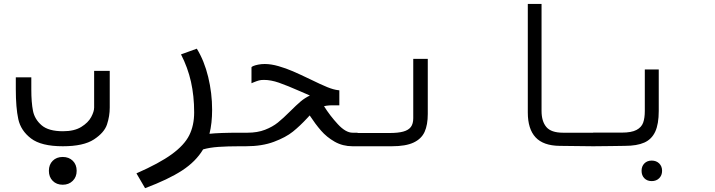

<svg xmlns="http://www.w3.org/2000/svg" viewBox="-20 -745 3640 978"><path d="M60.5 -291V-351H139.5V-289.5Q139.5 -223.5 148 -180.5Q156.5 -137.5 191.8 -107Q227 -76.5 301 -76.5Q358.5 -76.5 394 -98.5Q429.5 -120.5 444.5 -148.8Q459.5 -177 459.5 -197V-384H539V-197Q539 -153.5 525.2 -111.5Q511.5 -69.5 458.5 -34.8Q405.5 0 300 0Q190 0 138 -39.8Q86 -79.5 73.2 -138Q60.5 -196.5 60.5 -291ZM229 125Q229 93.5 248.5 74Q268 54.5 299.5 54.5Q331 54.5 350.8 74Q370.5 93.5 370.5 125Q370.5 156.5 350.5 176.2Q330.5 196 299.5 196Q268 196 248.5 176.2Q229 156.5 229 125Z M969 -172.5Q969 -256 952.8 -328.5Q936.5 -401 902 -468L982.5 -497Q1020.5 -435.5 1040.5 -353Q1060.5 -270.5 1060.5 -185.5Q1060.5 -117.5 1047 -63.5Q1097.5 -69 1201.5 -69V0Q1139 0 1093 3.2Q1047 6.5 1014.5 16Q977.5 78 907 123.8Q836.5 169.5 719 213.5L675 138Q791.5 87 855.2 40.5Q919 -6 944 -56Q969 -106 969 -172.5Z M1195 -69H1240.5Q1291.5 -69 1330 -84Q1368.5 -99 1395.5 -120.8Q1422.5 -142.5 1458.5 -178.5Q1489.5 -209.5 1511 -227.8Q1532.5 -246 1558.5 -258.5L1512.5 -278.5Q1442 -309.5 1400.8 -323.8Q1359.5 -338 1324.5 -338Q1309 -338 1298.8 -335.2Q1288.5 -332.5 1271.5 -325.5L1261 -321V-401.5Q1261 -405 1270.8 -409Q1280.5 -413 1296 -416Q1311.5 -419 1328.5 -419Q1361 -419 1399 -408Q1437 -397 1472.2 -381.8Q1507.5 -366.5 1560.5 -341Q1614.5 -314.5 1647 -301.2Q1679.5 -288 1703.5 -285.5L1708.5 -285V-208.5H1685Q1652 -209.5 1630.5 -204Q1661 -155.5 1701 -112.2Q1741 -69 1776 -69H1801.5V0H1776Q1725.5 0 1684.8 -23.2Q1644 -46.5 1615 -80Q1586 -113.5 1557.5 -157L1545.5 -144Q1508 -103.5 1472 -74.5Q1436 -45.5 1375.5 -22.8Q1315 0 1232 0H1195Z M1800 -67.5H1964Q2008 -67.5 2034.2 -74.8Q2060.5 -82 2072.8 -98.2Q2085 -114.5 2085 -143V-445H2159V-164.5Q2159 -109 2142.8 -73.2Q2126.5 -37.5 2086.5 -18.8Q2046.5 0 1975.5 0H1800Z M2668.5 -172V-725H2738.5V-180Q2738.5 -127 2763 -98Q2787.5 -69 2848 -69H3001.5V0L2830.5 -2Q2747.5 -3 2708 -45.5Q2668.5 -88 2668.5 -172Z M3001.5 -69.5H3147.5Q3196.5 -69.5 3222 -83Q3247.5 -96.5 3256 -120Q3264.5 -143.5 3264.5 -180V-391H3335.5V-180Q3335.5 -113 3317.5 -74.2Q3299.5 -35.5 3262 -18.8Q3224.5 -2 3162.5 -2L3093.5 -1L3001.5 0ZM3248 125Q3248 102 3262.2 87.5Q3276.5 73 3299.5 73Q3323 73 3337.8 87.5Q3352.5 102 3352.5 125Q3352.5 148 3337.8 162.8Q3323 177.5 3299.5 177.5Q3276.5 177.5 3262.2 163Q3248 148.5 3248 125Z"/></svg>

Font: JuliaMono
Style: Italic
Weight: 400
Italic angle: -9°
Monospace: yes
Designer: cormullion
Foundry: corm
Version: Version 0.057; ttfautohint (v1.8.4)